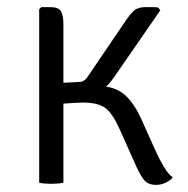

<svg xmlns="http://www.w3.org/2000/svg" viewBox="-20 -513 528 539"><path d="M158 0Q144.5 3 124 3Q103.5 3 90 0V-487L96 -493H121Q145 -493 151.5 -480.8Q158 -468.5 158 -445ZM417 -89Q428.5 -63.5 440.5 -43.8Q452.5 -24 465 -15Q459 -7 445.8 -0.5Q432.5 6 419 6Q395 6 384.2 -8Q373.5 -22 363 -45L316 -150Q296.5 -193.5 276.5 -209.2Q256.5 -225 213 -225Q203.5 -225 188.8 -224.2Q174 -223.5 156 -222L123 -219V-273H242Q296 -273 325 -251Q354 -229 377 -178ZM300 -296Q281.5 -268.5 259.5 -257.8Q237.5 -247 209 -247H128V-279L203 -283Q210 -283 215.2 -286.5Q220.5 -290 225 -296L335 -458Q346.5 -474.5 357 -483.8Q367.5 -493 390 -493Q400 -493 407.2 -493Q414.5 -493 424 -492L430 -484Z"/></svg>

Font: Signika Negative Light
Style: Regular
Weight: 300
Designer: Anna Giedry
Foundry: Anna Giedry
Version: Version 2.001